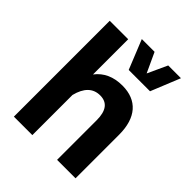

<svg xmlns="http://www.w3.org/2000/svg" viewBox="-219 -918 1045 1045"><g transform="rotate(45 303.5 -395.5)"><path d="M329.1 -621.6H493.2L562 -791H463.9L411.6 -677.2L358.9 -791H260.7ZM209 -309.1C226.6 -378.9 262.7 -414.1 317.4 -414.1C372.1 -414.1 399.4 -377.9 399.4 -305.2V0H541.5V-335.4C541.5 -465.8 479 -537.6 365.2 -537.6C297.4 -537.6 245.1 -514.2 209 -466.8V-737.8H66.9V0H209Z"/></g></svg>

Font: Estedad Bold
Style: Regular
Weight: 700
Designer: Amin Abedi
Version: Version 7.3